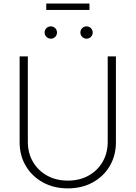

<svg xmlns="http://www.w3.org/2000/svg" viewBox="-20 -1043 758 1074"><path d="M359.4 10.7Q281.2 10.7 220.2 -22.7Q159.2 -56.2 124.5 -114.5Q89.8 -172.9 89.8 -247.1V-727.5H135.7V-249.5Q135.7 -187 164.3 -137.9Q192.9 -88.9 243.4 -60.8Q293.9 -32.7 359.4 -32.7Q425.3 -32.7 475.6 -60.8Q525.9 -88.9 554.2 -137.9Q582.5 -187 582.5 -249.5V-727.5H628.4V-247.1Q628.4 -172.9 594 -114.5Q559.6 -56.2 498.8 -22.7Q438 10.7 359.4 10.7ZM464.4 -826.7Q450.2 -826.7 439.9 -836.7Q429.7 -846.7 429.7 -861.3Q429.7 -875.5 439.9 -885.5Q450.2 -895.5 464.4 -895.5Q478.5 -895.5 488.5 -885.5Q498.5 -875.5 498.5 -861.3Q498.5 -846.7 488.5 -836.7Q478.5 -826.7 464.4 -826.7ZM264.2 -826.7Q250 -826.7 239.7 -836.7Q229.5 -846.7 229.5 -861.3Q229.5 -875.5 239.7 -885.5Q250 -895.5 264.2 -895.5Q278.8 -895.5 288.8 -885.5Q298.8 -875.5 298.8 -861.3Q298.8 -846.7 288.8 -836.7Q278.8 -826.7 264.2 -826.7ZM480.5 -1023.4V-987.3H238.8V-1023.4Z"/></svg>

Font: Inter 17pt ExtraLight
Style: Regular
Weight: 250
Version: Version 4.001;git-66647c0bb